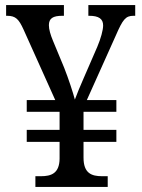

<svg xmlns="http://www.w3.org/2000/svg" viewBox="-20 -734 556 754"><path d="M119 0H403V-42H381C340 -42 308 -53 308 -115V-177H437V-224H308V-295H437V-341H321L435 -595C462 -657 473 -672 504 -672H511V-714H327V-672H330C368 -672 385 -660 385 -634C385 -616 376 -583 362 -550L309 -428C297 -401 280 -360 274 -343C267 -370 249 -425 232 -468L188 -574C178 -598 172 -619 172 -635C172 -662 188 -672 225 -672H231V-714H4V-672H8C42 -672 54 -658 72 -619L197 -341H85V-295H214V-224H85V-177H214V-110C213 -53 181 -42 141 -42H119Z"/></svg>

Font: Noto Serif Devanagari SemiCondensed
Style: Regular
Weight: 400
Width: 4
Designer: Universal Thirst, Indian Type Foundry and the Monotype Design Team
Foundry: Monotype Imaging Inc.
Version: Version 2.004